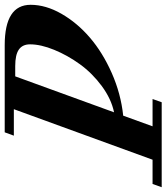

<svg xmlns="http://www.w3.org/2000/svg" viewBox="-16 -737 703 811"><g transform="rotate(-90 335.5 -331.5)"><path d="M-49.8 0 -36.1 -38.6H66.4L279.8 -624.5H168L182.1 -663.1H550.3Q720.7 -663.1 720.7 -553.7Q720.7 -489.7 682.9 -423.6Q645 -357.4 582.3 -303.5Q519.5 -249.5 432.4 -210.9Q345.2 -172.4 252.4 -162.6L207.5 -38.6H322.8L309.1 0ZM461.9 -618.7H418.5L266.6 -201.2Q323.2 -212.9 377.7 -253.2Q432.1 -293.5 469.7 -345.5Q507.3 -397.5 530.5 -454.1Q553.7 -510.7 553.7 -556.2Q553.7 -587.9 531.7 -603.3Q509.8 -618.7 461.9 -618.7Z"/></g></svg>

Font: Elstob 8pt
Style: Bold Italic
Weight: 700
Italic angle: -20°
Designer: Peter S. Baker
Version: Version 1.015